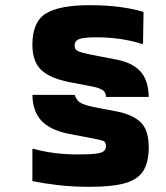

<svg xmlns="http://www.w3.org/2000/svg" viewBox="-20 -721 640 741"><path d="M389 -347Q389 -364 376.5 -373Q364 -382 327 -389L248 -404Q172 -419 138.5 -451.5Q105 -484 105 -549Q105 -637 157.5 -669Q210 -701 325 -701Q394 -701 446.5 -693.5Q499 -686 534 -675L532 -554L529 -551Q448 -577 352 -577Q305 -577 286.5 -570.5Q268 -564 268 -545Q268 -535 273.5 -529Q279 -523 299 -517.5Q319 -512 362 -504L435 -490Q495 -477 524 -443Q553 -409 554 -347ZM268 -355Q276 -331 296 -321.5Q316 -312 362 -304L435 -290Q496 -277 525 -247Q554 -217 554 -152Q554 -95 533 -61.5Q512 -28 462.5 -14Q413 0 326 0Q260 0 204.5 -6.5Q149 -13 105 -22V-145L108 -147Q186 -125 281 -125Q327 -125 350 -128Q373 -131 381 -138Q389 -145 389 -157Q389 -174 376.5 -178Q364 -182 327 -189L248 -204Q173 -219 139.5 -255.5Q106 -292 105 -355Z"/></svg>

Font: Bakbak One
Style: Regular
Weight: 400
Designer: Saumya Kishore and Sanchit Sawaria
Foundry: A Good Feeling
Version: Version 1.003; ttfautohint (v1.8.3)